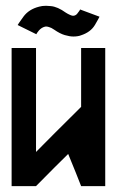

<svg xmlns="http://www.w3.org/2000/svg" viewBox="-20 -633 397 653"><path d="M146.5 -541Q137.7 -543.9 131.8 -542Q121.1 -539.1 112.3 -529.3Q104.5 -519.5 103.5 -516.6Q82 -527.3 40 -547.9Q42 -551.8 59.6 -576.2Q78.1 -601.6 113.3 -610.4Q123 -613.3 136.7 -613.3Q143.6 -613.3 152.3 -612.3Q175.8 -610.4 204.1 -589.8Q210 -585.9 218.8 -582Q227.5 -578.1 233.4 -580.1Q240.2 -582 245.1 -589.8Q251 -596.7 252.9 -601.6V-600.6Q274.4 -592.8 318.4 -576.2Q317.4 -573.2 302.7 -547.9Q288.1 -523.4 254.9 -512.7Q250 -510.7 243.2 -509.8Q237.3 -508.8 229.5 -508.8Q216.8 -508.8 200.2 -513.7Q183.6 -518.6 164.1 -532.2Q154.3 -539.1 146.5 -541ZM337.9 -469.7H255.9V-269.5Q154.3 -168.9 102.5 -116.2V-469.7H19.5V0H102.5Q173.8 -72.3 211.9 -109.4Q241.2 -38.1 255.9 0H337.9Z"/></svg>

Font: mr_KirucoupageG
Style: Regular
Weight: 400
Designer: Jan Henkel
Version: Version 1.00 May 25, 2020, initial release